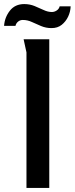

<svg xmlns="http://www.w3.org/2000/svg" viewBox="-52 -923 367 943"><path d="M64 -730H190V0H78V-666Q78 -667 74.5 -681.5Q71 -696 68 -711.5Q65 -727 64 -730ZM295 -892Q294 -865 282.5 -841Q271 -817 251 -801Q231 -785 201 -785Q174 -785 150 -795Q126 -805 104.5 -815Q83 -825 60 -825Q47 -825 37 -817Q27 -809 24 -796H-32Q-29 -838 -3.5 -870.5Q22 -903 67 -903Q94 -903 117.5 -893.5Q141 -884 162 -874Q183 -864 203 -864Q215 -864 226.5 -871.5Q238 -879 241 -892Z"/></svg>

Font: Rosario Light SemiBold
Style: Regular
Weight: 600
Version: Version 1.101; ttfautohint (v1.8.1.43-b0c9)